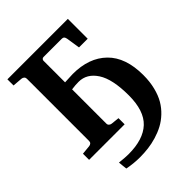

<svg xmlns="http://www.w3.org/2000/svg" viewBox="-243 -797 1123 1123"><g transform="rotate(-45 318.5 -235.5)"><path d="M104 -78.1V-592.8Q104 -602.5 97.7 -608.4Q91.3 -614.3 82 -615.2L21 -620.1V-670.9H521V-506.8H449.2L436 -591.8Q433.6 -604 428.7 -608.9Q423.8 -613.8 414.1 -613.8H262.2Q255.4 -613.8 251.2 -608.9Q247.1 -604 247.1 -599.1V-419.9Q295.4 -422.9 313 -422.9Q447.3 -422.9 524.2 -347.7Q601.1 -272.5 601.1 -126Q601.1 -71.8 589.6 -25.9Q578.1 20 558.6 53Q539.1 85.9 511.5 111.8Q483.9 137.7 453.1 154.1Q422.4 170.4 386.5 181.2Q350.6 191.9 316.7 196Q282.7 200.2 247.1 200.2Q196.3 200.2 144 189.9Q144 189.5 141.1 165Q138.2 140.6 138.2 134.8Q185.5 140.1 212.9 140.1Q334.5 140.1 395.8 82.5Q457 24.9 457 -102.1Q457 -236.8 414.8 -301.5Q372.6 -366.2 305.2 -366.2Q276.9 -366.2 247.1 -361.8V-78.1Q247.1 -68.8 253.7 -63Q260.3 -57.1 269 -56.2L319.8 -50.8V0H25.9V-50.8L82 -56.2Q91.8 -57.1 97.9 -62.7Q104 -68.4 104 -78.1Z"/></g></svg>

Font: Veleka
Style: Bold
Weight: 700
Designer: Stefan Peev, Context Ltd, 2016; SIL International, 1997-2014.
Foundry: Stefan Peev, Context Ltd, 2016
Version: Version 1.000